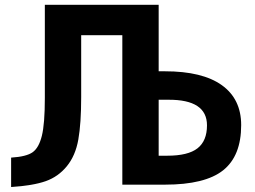

<svg xmlns="http://www.w3.org/2000/svg" viewBox="-20 -752 1040 784"><path d="M627.9 -116.2H663.1Q748 -116.2 786.6 -146.5Q825.2 -176.8 825.2 -240.2Q825.2 -345.7 667 -344.7H627.9ZM163.1 -352.5V-732.4H627.9V-460.9H653.3Q806.6 -460.9 885.7 -404.3Q964.8 -347.7 964.8 -241.2Q964.8 -115.2 891.1 -56.6Q817.4 2 653.3 2H622.1H479.5V-608.4H311.5V-355.5Q311.5 -248 299.8 -182.1Q288.1 -116.2 252.9 -73.2Q217.8 -30.3 166.5 -12.2Q115.2 5.9 25.4 11.7V-108.4Q87.9 -112.3 113.3 -130.4Q138.7 -148.4 150.9 -197.3Q163.1 -246.1 163.1 -352.5Z"/></svg>

Font: Nasu
Style: Bold
Weight: 700
Designer: Ryoko NISHIZUKA (kana &amp; ideographs); Paul D. Hunt (Latin, Greek &amp; Cyrillic); Wenlong ZHANG (bopomofo); Sandoll C
Version: Version 2014.1215